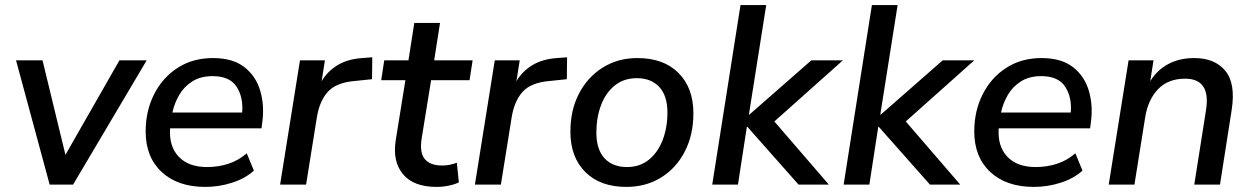

<svg xmlns="http://www.w3.org/2000/svg" viewBox="-20 -725 4918 754"><path d="M175 0 43 -488H147L237 -117L449 -488H556L267 0Z M786 9Q678 9 615 -49.5Q552 -108 552 -209Q552 -289 585 -354.5Q618 -420 677.5 -458.5Q737 -497 816 -497Q894 -497 939.5 -461.5Q985 -426 1002 -368.5Q1019 -311 1010 -245L1007 -221H648Q643 -151 681.5 -110Q720 -69 793 -69Q838 -69 877.5 -82Q917 -95 949 -123L977 -55Q943 -24 891.5 -7.5Q840 9 786 9ZM815 -426Q768 -426 735.5 -405.5Q703 -385 684 -352.5Q665 -320 657 -283H931Q936 -343 909 -384.5Q882 -426 815 -426Z M1080 0 1158 -488H1256L1243 -406Q1266 -445 1305.5 -469Q1345 -493 1402 -497L1442 -500L1441 -414L1374 -407Q1300 -401 1267 -364Q1234 -327 1224 -262L1182 0Z M1695 9Q1604 9 1562.5 -41Q1521 -91 1534 -174L1572 -410H1477L1489 -488H1584L1607 -635H1708L1685 -488H1836L1824 -410H1673L1636 -182Q1627 -125 1648.5 -100Q1670 -75 1716 -75Q1733 -75 1747 -78Q1761 -81 1774 -86L1782 -9Q1767 -1 1742.5 4Q1718 9 1695 9Z M1845 0 1923 -488H2021L2008 -406Q2031 -445 2070.5 -469Q2110 -493 2167 -497L2207 -500L2206 -414L2139 -407Q2065 -401 2032 -364Q1999 -327 1989 -262L1947 0Z M2440 9Q2337 9 2278.5 -49.5Q2220 -108 2220 -208Q2220 -293 2254 -358Q2288 -423 2347.5 -460Q2407 -497 2483 -497Q2586 -497 2644.5 -438.5Q2703 -380 2703 -280Q2703 -195 2669 -129.5Q2635 -64 2575.5 -27.5Q2516 9 2440 9ZM2442 -69Q2493 -69 2528.5 -98Q2564 -127 2582.5 -175.5Q2601 -224 2601 -283Q2601 -349 2569 -383.5Q2537 -418 2481 -418Q2430 -418 2394.5 -389.5Q2359 -361 2340.5 -312.5Q2322 -264 2322 -204Q2322 -138 2354 -103.5Q2386 -69 2442 -69Z M2777 0 2888 -705H2989L2921 -275H2923L3166 -488H3290L3021 -248L3235 0H3116L2915 -227H2913L2878 0Z M3293 0 3404 -705H3505L3437 -275H3439L3682 -488H3806L3537 -248L3751 0H3632L3431 -227H3429L3394 0Z M4040 9Q3932 9 3869 -49.5Q3806 -108 3806 -209Q3806 -289 3839 -354.5Q3872 -420 3931.5 -458.5Q3991 -497 4070 -497Q4148 -497 4193.5 -461.5Q4239 -426 4256 -368.5Q4273 -311 4264 -245L4261 -221H3902Q3897 -151 3935.5 -110Q3974 -69 4047 -69Q4092 -69 4131.5 -82Q4171 -95 4203 -123L4231 -55Q4197 -24 4145.5 -7.5Q4094 9 4040 9ZM4069 -426Q4022 -426 3989.5 -405.5Q3957 -385 3938 -352.5Q3919 -320 3911 -283H4185Q4190 -343 4163 -384.5Q4136 -426 4069 -426Z M4334 0 4412 -488H4510L4497 -406Q4524 -450 4568 -473.5Q4612 -497 4670 -497Q4750 -497 4791.5 -447.5Q4833 -398 4817 -294L4771 0H4670L4716 -292Q4736 -416 4634 -416Q4567 -416 4527.5 -374.5Q4488 -333 4477 -263L4435 0Z"/></svg>

Font: Nunito Sans SemiBold
Style: Italic
Weight: 600
Italic angle: -9°
Designer: Vernon Adams
Foundry: Vernon Adams
Version: Version 3.006; ttfautohint (v1.8.3)